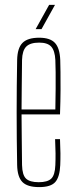

<svg xmlns="http://www.w3.org/2000/svg" viewBox="-20 -759 310 784"><path d="M140 5Q91.5 5 71.2 -16Q51 -37 50 -85Q49 -138.5 48.5 -192.2Q48 -246 48 -299.5Q48 -353 48.5 -406.8Q49 -460.5 50 -514Q51 -563 72 -584Q93 -605 140 -605Q184.5 -605 204.2 -584Q224 -563 226 -514Q226.5 -496 227 -465Q227.5 -434 227.2 -390.5Q227 -347 225 -292H68Q68 -245.5 68.8 -196Q69.5 -146.5 70 -85Q71 -44 86.5 -29.5Q102 -15 138 -15Q174 -15 189.2 -29.5Q204.5 -44 206 -85Q207 -107.5 206.8 -133.2Q206.5 -159 205 -191H225Q226.5 -159 226.8 -133Q227 -107 226 -85Q224 -37 206 -16Q188 5 140 5ZM68 -312H206Q207 -356.5 207.2 -395.5Q207.5 -434.5 207.2 -464.8Q207 -495 206 -514Q204 -552.5 189 -568.8Q174 -585 140 -585Q103.5 -585 87.2 -568.8Q71 -552.5 70 -514Q69.5 -455 68.8 -406.5Q68 -358 68 -312ZM125.5 -640 180.5 -739H204.5L149.5 -640Z"/></svg>

Font: Big Shoulders Display SC Thin
Style: Regular
Weight: 100
Designer: Patric King
Foundry: XO Type Co
Version: Version 2.002